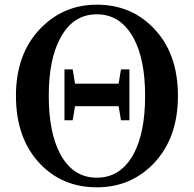

<svg xmlns="http://www.w3.org/2000/svg" viewBox="-20 -780 826 819"><path d="M393 19C490 19 570 -15 635 -82C704 -154 739 -250 739 -371C739 -493 704 -590 634 -661C570 -727 490 -760 393 -760C298 -760 218 -726 153 -659C83 -587 48 -491 48 -371C48 -249 83 -152 152 -80C216 -14 296 19 393 19ZM237 -123C204 -185 188 -268 188 -371C188 -474 204 -556 237 -617C273 -685 325 -719 393 -719C461 -719 513 -685 550 -617C583 -556 599 -474 599 -371C599 -268 583 -185 550 -123C513 -56 461 -22 393 -22C325 -22 273 -56 237 -123ZM290 -267 300 -327H486L496 -267H532V-484H496L486 -423H300L290 -484H255V-267Z"/></svg>

Font: AllPunType Bold
Style: Regular
Weight: 700
Version: 1.0